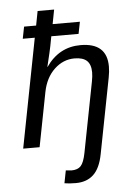

<svg xmlns="http://www.w3.org/2000/svg" viewBox="-61 -771 722 1024"><g transform="rotate(-5 300.0 -259.0)"><path d="M179.7 -724.6H268.1L253.4 -647.9H399.4L386.7 -584H240.7Q234.4 -551.3 230.5 -530.3Q226.6 -509.3 205.6 -423.3H207Q276.4 -523.4 391.6 -523.4Q532.7 -523.4 532.7 -397Q532.7 -369.1 526.4 -337.4L448.2 65.4Q434.1 139.6 397.9 173.6Q361.8 207.5 303.2 207.5Q266.1 207.5 242.2 203.1L255.4 135.3L285.2 138.2Q319.3 138.2 335.9 120.1Q352.5 102.1 362.3 52.2L435.5 -324.7Q440.9 -353 440.9 -372.6Q440.9 -415.5 419.7 -435.5Q398.4 -455.6 353.5 -455.6Q293 -455.6 245.8 -411.4Q198.7 -367.2 183.6 -291.5L127 0H39.1L152.3 -584H87.9L100.6 -647.9H165Z"/></g></svg>

Font: Cousine
Style: Italic
Weight: 400
Italic angle: -12°
Monospace: yes
Designer: Steve Matteson
Foundry: Monotype Imaging Inc.
Version: Version 1.21